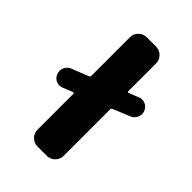

<svg xmlns="http://www.w3.org/2000/svg" viewBox="-223 -865 937 937"><g transform="rotate(45 245.5 -397.0)"><path d="M398.4 -540Q408.2 -543.9 417 -543.9Q426.8 -543.9 436.5 -540Q456.1 -531.2 463.9 -511.7Q467.8 -502.9 467.8 -493.2Q467.8 -483.4 462.9 -472.7Q455.1 -453.1 435.5 -445.3L347.7 -409.2Q340.8 -406.2 340.8 -398.4V-78.1Q340.8 -54.7 323.7 -37.6Q306.6 -20.5 283.2 -20.5H217.8Q194.3 -20.5 177.2 -37.6Q160.2 -54.7 160.2 -78.1V-326.2Q160.2 -329.1 158.2 -330.6Q156.2 -332 153.3 -331.1L102.5 -310.5Q92.8 -306.6 84 -306.6Q74.2 -306.6 63.5 -310.5Q44.9 -318.4 37.1 -337.9Q33.2 -347.7 33.2 -357.4Q33.2 -367.2 37.1 -377.9Q44.9 -396.5 64.5 -405.3L153.3 -440.4Q160.2 -443.4 160.2 -450.2V-716.8Q160.2 -740.2 177.2 -757.3Q194.3 -774.4 217.8 -774.4H283.2Q306.6 -774.4 323.7 -757.3Q340.8 -740.2 340.8 -716.8V-523.4Q340.8 -521.5 342.8 -520Q344.7 -518.6 347.7 -519.5Z"/></g></svg>

Font: Gen Jyuu Gothic Heavy
Style: Bold
Weight: 900
Designer: [Source Han Sans]
Ryoko NISHIZUKA  (kana & ideographs); Paul D. Hunt (Latin, Greek & Cyrillic); Wenlong ZHANG  (bopomofo
Version: Version 1.002.20150607